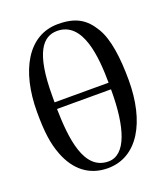

<svg xmlns="http://www.w3.org/2000/svg" viewBox="-129 -773 754 872"><g transform="rotate(-20 248.0 -336.5)"><path d="M468 -333C468 -443 455 -536 422 -591C384 -655 338 -683 252 -683C107 -683 27 -539 27 -340C27 -245 35 -184 57 -128C90 -43 152 10 243 10C388 10 468 -134 468 -333ZM117 -354V-385C117 -595 169 -655 238 -655C364 -655 377 -476 378 -354ZM378 -316C378 -140 341 -18 256 -18C137 -18 120 -179 117 -322H378Z"/></g></svg>

Font: XITS Math
Style: Regular
Weight: 400
Designer: MicroPress Inc., with final additions and corrections provided by Coen Hoffman, Elsevier (retired)
Version: Version 1.108